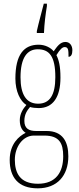

<svg xmlns="http://www.w3.org/2000/svg" viewBox="-20 -786 431 1048"><path d="M181 -616V-606H220C222 -658 229 -710 236 -753V-766H219C209 -726 190 -658 181 -616ZM186 242C292 242 353 173 353 67C353 -13 322 -71 234 -71H177C136 -71 113 -86 113 -126C113 -162 128 -183 144 -202C155 -198 177 -196 191 -196C270 -196 310 -257 310 -362C310 -426 301 -459 288 -485C308 -518 321 -529 333 -529C353 -529 354 -513 354 -476C368 -476 375 -489 375 -512C375 -536 362 -557 337 -557C308 -557 291 -531 273 -506C258 -525 227 -542 191 -542C111 -542 64 -489 64 -357C64 -288 90 -234 124 -213C106 -193 88 -165 88 -130C88 -91 104 -71 120 -61C84 -43 33 -1 33 87C33 180 78 242 186 242ZM188 -220C123 -220 92 -271 92 -364C92 -472 129 -517 186 -517C249 -517 282 -479 282 -365C282 -268 252 -220 188 -220ZM187 217C89 217 61 158 61 86C61 15 105 -46 165 -46H222C304 -46 325 -4 325 67C325 153 286 217 187 217Z"/></svg>

Font: Noto Serif Bengali ExtraCondensed Thin
Style: Regular
Weight: 100
Width: 2
Designer: Juan Bruce, Universal Thirst, Indian Type Foundry and the Monotype Design Team.
Foundry: Monotype Imaging Inc.
Version: Version 2.003